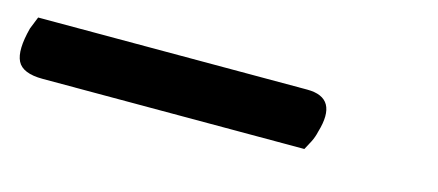

<svg xmlns="http://www.w3.org/2000/svg" viewBox="-68 -27 694 304"><g transform="rotate(15 278.5 125.0)"><path d="M-30 79H411Q463 79 445 139Q443 148 439 156Q435 164 431 171H2Q-31 171 -39.5 154Q-48 137 -38 99Q-36 94 -34 89Q-32 84 -30 79Z"/></g></svg>

Font: Recursive Sn Csl St
Style: Italic
Weight: 400
Italic angle: -15°
Version: Version 1.079;hotconv 1.0.112;makeotfexe 2.5.65598; ttfautoh